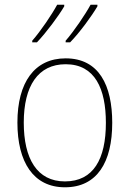

<svg xmlns="http://www.w3.org/2000/svg" viewBox="-20 -786 552 816"><path d="M394 -759V-766H365C343 -725 294 -653 259 -613V-606H278C319 -648 370 -718 394 -759ZM253 -759V-766H223C201 -725 153 -654 117 -613V-606H137C177 -648 229 -718 253 -759ZM457 -264C457 -423 401 -538 259 -538C127 -538 54 -436 54 -265C54 -97 122 10 256 10C393 10 457 -97 457 -264ZM81 -265C81 -421 142 -513 259 -513C384 -513 430 -408 430 -264C430 -110 377 -15 256 -15C137 -15 81 -112 81 -265Z"/></svg>

Font: Noto Sans Devanagari SemiCondensed Thin
Style: Regular
Weight: 100
Width: 4
Designer: Jelle Bosma - Monotype Design Team
Foundry: Monotype Imaging Inc.
Version: Version 2.004